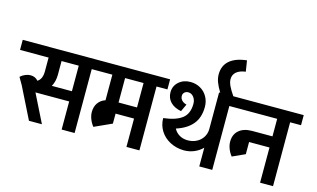

<svg xmlns="http://www.w3.org/2000/svg" viewBox="-148 -1292 2666 1617"><g transform="rotate(15 1185.0 -483.5)"><path d="M680 -557H585V0H472V-245H178L300 0H187L51 -273L14 -337Q32 -354 56 -364Q80 -374 101 -374Q144 -374 168 -344Q209 -368 209 -437V-557H-40V-645H680ZM472 -334V-557H322V-437Q322 -379 297 -334Z M1245 -557H1150V0H1037V-247H876V-160L810 -130L724 -91Q703 -117 691 -148.5Q679 -180 679 -209Q679 -255 701.5 -287.5Q724 -320 765 -334V-557H609V-645H1245ZM876 -557V-344H1037V-557Z M1879 -557H1785V0H1672V-163Q1641 -132 1599.5 -114.5Q1558 -97 1510 -97Q1443 -98 1388.5 -127Q1334 -156 1303.5 -205.5Q1273 -255 1273 -315H1276Q1383 -328 1435.5 -369Q1488 -410 1488 -496Q1488 -531 1469 -555Q1450 -579 1422 -579Q1402 -579 1389 -567Q1376 -555 1376 -536Q1376 -514 1391.5 -497.5Q1407 -481 1433 -475L1403 -410Q1343 -421 1309.5 -455.5Q1276 -490 1276 -541Q1276 -596 1316.5 -632Q1357 -668 1418 -668Q1466 -668 1505 -645.5Q1544 -623 1566 -583.5Q1588 -544 1588 -496Q1588 -403 1540 -345Q1492 -287 1399 -257Q1415 -225 1447 -206Q1479 -187 1520 -187Q1563 -187 1597.5 -205Q1632 -223 1652 -255Q1672 -287 1672 -326V-645H1879Z M1844 -872Q1791 -865 1763.5 -841Q1736 -817 1736 -779Q1736 -753 1750.5 -721.5Q1765 -690 1796 -645H1682Q1655 -689 1642 -723.5Q1629 -758 1629 -792Q1629 -867 1679.5 -911.5Q1730 -956 1829 -967Z M2410 -557H2315V0H2202V-307H2024V-201L1914 -151Q1893 -177 1881 -208.5Q1869 -240 1869 -269Q1869 -332 1909.5 -367.5Q1950 -403 2022 -404H2202V-557H1809V-645H2410Z"/></g></svg>

Font: Akshar Medium
Style: Regular
Weight: 500
Designer: Tall Chai
Foundry: Tall Chai
Version: Version 1.000